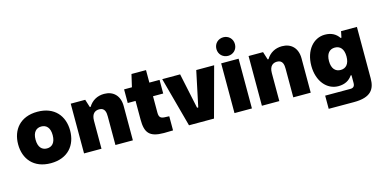

<svg xmlns="http://www.w3.org/2000/svg" viewBox="-90 -1290 3967 1999"><g transform="rotate(-15 1893.5 -291.0)"><path d="M309.6 9.3C495.1 9.3 589.8 -111.8 589.8 -268.1C589.8 -424.3 495.1 -544.9 309.6 -544.9C124 -544.9 29.3 -424.3 29.3 -268.1C29.3 -111.8 124 9.3 309.6 9.3ZM217.3 -268.1C216.8 -349.6 255.9 -386.2 309.6 -386.2C363.3 -386.2 402.3 -349.6 401.9 -268.1C401.4 -186.5 363.3 -149.9 309.6 -149.9C255.9 -149.9 217.8 -186.5 217.3 -268.1Z M824.2 -536.1H668V0H856V-302.2C856 -380.9 897 -402.8 938.5 -402.8C1001.5 -402.8 1006.3 -347.7 1006.3 -307.6V0H1194.3V-370.1C1194.3 -480.5 1128.4 -544.9 1029.3 -544.9C956.1 -544.9 897 -511.7 859.9 -450.7H851.1Z M1527.3 10.3 1625 8.3V-144L1571.3 -146.5C1531.7 -149.4 1515.6 -165.5 1515.6 -212.9V-389.2H1625.5V-536.1H1515.6V-670.9H1358.9L1327.6 -536.1H1243.2V-389.2H1327.6V-188C1327.6 -48.3 1368.2 10.3 1527.3 10.3Z M1799.3 0H2068.8L2213.9 -536.1H2021L1940.4 -154.8H1927.7L1847.2 -536.1H1654.3Z M2289.6 -536.1V0H2477.5V-536.1ZM2280.3 -692.9C2280.3 -632.8 2326.7 -592.8 2380.9 -592.8C2434.6 -592.8 2480 -632.8 2480 -692.9C2480 -752.9 2434.6 -793 2380.9 -793C2326.7 -793 2280.3 -752.9 2280.3 -692.9Z M2741.2 -536.1H2585V0H2772.9V-302.2C2772.9 -380.9 2814 -402.8 2855.5 -402.8C2918.5 -402.8 2923.3 -347.7 2923.3 -307.6V0H3111.3V-370.1C3111.3 -480.5 3045.4 -544.9 2946.3 -544.9C2873 -544.9 2814 -511.7 2776.9 -450.7H2768.1Z M3248.5 210.9 3521 211.4C3707 211.9 3752.9 130.9 3752.9 17.6V-537.1H3582L3568.4 -470.2H3559.1C3527.8 -517.1 3479.5 -545.4 3408.2 -545.4C3285.2 -545.4 3189.5 -434.6 3189.5 -268.1C3189.5 -101.6 3285.2 9.3 3408.2 9.3C3479.5 9.3 3527.8 -19 3559.1 -65.9H3568.4V17.6C3568.4 51.8 3553.2 68.8 3521 68.8H3248.5ZM3379.9 -268.1C3379.9 -349.1 3418 -388.7 3474.6 -388.7C3531.2 -388.7 3568.8 -349.1 3568.8 -268.1C3568.8 -187 3531.2 -147.5 3474.6 -147.5C3418 -147.5 3379.9 -187 3379.9 -268.1Z"/></g></svg>

Font: Wand UI Pro Black
Style: Regular
Weight: 900
Designer: Andreas Faust
Version: Version 1.003;FEAKit 1.0